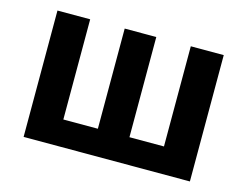

<svg xmlns="http://www.w3.org/2000/svg" viewBox="-82 -691 1058 822"><g transform="rotate(15 447.5 -280.0)"><path d="M79 0H816V-560H670V-116H517V-560H377V-116H224V-560H79Z"/></g></svg>

Font: Spoqa Han Sans Neo Bold
Style: Bold
Weight: 700
Designer: [Spoqa Han Sans Neo] Dong-huui Kim  Younghwa Kang  Yujin Lee  [Noto Sans] Ryoko NISHIZUKA  (kana & ideographs); Paul D. 
Foundry: Spoqa (http://www.spoqa-han-sans.com)
Version: Version 1.000